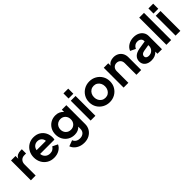

<svg xmlns="http://www.w3.org/2000/svg" viewBox="248 -2124 3722 3722"><g transform="rotate(-45 2109.5 -262.5)"><path d="M61 0H192V-303Q192 -365 226.5 -399.5Q261 -434 316 -434H363V-550H331Q281 -550 243 -532Q205 -514 184 -467V-544H61Z M693 12Q776 12 838.5 -25.5Q901 -63 926 -121L820 -173Q802 -142 770.5 -122.5Q739 -103 694 -103Q635 -103 595 -139Q555 -175 549 -235H941Q945 -246 946.5 -260.5Q948 -275 948 -290Q948 -363 917 -423Q886 -483 827 -519.5Q768 -556 683 -556Q607 -556 545.5 -519Q484 -482 448.5 -418.5Q413 -355 413 -273Q413 -194 448 -129Q483 -64 546 -26Q609 12 693 12ZM683 -448Q735 -448 769.5 -416.5Q804 -385 808 -335H552Q563 -389 598.5 -418.5Q634 -448 683 -448Z M1311 220Q1389 220 1449 188Q1509 156 1543 100Q1577 44 1577 -27V-544H1453V-481Q1391 -556 1286 -556Q1211 -556 1152 -521.5Q1093 -487 1059 -427Q1025 -367 1025 -290Q1025 -214 1059 -153Q1093 -92 1153 -57Q1213 -22 1289 -22Q1388 -22 1446 -86V-27Q1446 33 1408 66.5Q1370 100 1311 100Q1259 100 1223.5 76.5Q1188 53 1176 15L1054 61Q1080 133 1149.5 176.5Q1219 220 1311 220ZM1305 -143Q1242 -143 1201.5 -184.5Q1161 -226 1161 -289Q1161 -331 1179.5 -364.5Q1198 -398 1231 -417Q1264 -436 1305 -436Q1367 -436 1406.5 -394.5Q1446 -353 1446 -289Q1446 -225 1406.5 -184Q1367 -143 1305 -143Z M1699 -605H1830V-745H1699ZM1699 0H1830V-544H1699Z M2217 12Q2296 12 2361 -24.5Q2426 -61 2465 -125.5Q2504 -190 2504 -272Q2504 -354 2465.5 -418Q2427 -482 2362 -519Q2297 -556 2217 -556Q2136 -556 2071 -519Q2006 -482 1967.5 -418Q1929 -354 1929 -272Q1929 -190 1967.5 -126Q2006 -62 2071.5 -25Q2137 12 2217 12ZM2217 -108Q2173 -108 2138.5 -129Q2104 -150 2084.5 -187.5Q2065 -225 2065 -272Q2065 -319 2084.5 -356Q2104 -393 2138.5 -414.5Q2173 -436 2217 -436Q2261 -436 2294.5 -414.5Q2328 -393 2347.5 -356Q2367 -319 2367 -272Q2367 -225 2347.5 -187.5Q2328 -150 2294.5 -129Q2261 -108 2217 -108Z M2603 0H2734V-319Q2734 -372 2764.5 -404Q2795 -436 2844 -436Q2893 -436 2923.5 -404.5Q2954 -373 2954 -319V0H3085V-350Q3085 -411 3059 -457.5Q3033 -504 2986.5 -530Q2940 -556 2880 -556Q2829 -556 2788.5 -536Q2748 -516 2726 -477V-544H2603Z M3361 12Q3467 12 3531 -58V0H3655V-362Q3655 -419 3626 -463Q3597 -507 3546.5 -531.5Q3496 -556 3429 -556Q3347 -556 3283 -517Q3219 -478 3195 -414L3302 -362Q3317 -399 3349 -421.5Q3381 -444 3424 -444Q3469 -444 3496.5 -420.5Q3524 -397 3524 -362V-344L3362 -318Q3266 -302 3220 -257Q3174 -212 3174 -144Q3174 -72 3225 -30Q3276 12 3361 12ZM3310 -149Q3310 -206 3387 -221L3524 -244V-222Q3524 -166 3485.5 -127Q3447 -88 3385 -88Q3352 -88 3331 -104.5Q3310 -121 3310 -149Z M3776 0H3907V-745H3776Z M4028 -605H4159V-745H4028ZM4028 0H4159V-544H4028Z"/></g></svg>

Font: Plus Jakarta Sans
Style: Bold
Weight: 700
Designer: Gumpita Rahayu
Foundry: Tokotype
Version: Version 2.004; ttfautohint (v1.8.3)